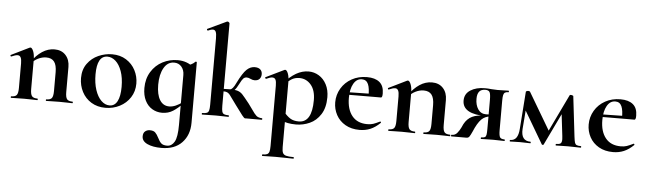

<svg xmlns="http://www.w3.org/2000/svg" viewBox="-56 -956 4952 1467"><g transform="rotate(5 2419.5 -222.0)"><path d="M308 -12Q339 -12 350 -26.5Q361 -41 361 -81V-225Q361 -279 341.5 -305Q322 -331 280 -331Q249 -331 217.5 -315.5Q186 -300 168 -275L163 -287Q199 -339 243.5 -368.5Q288 -398 338 -398Q392 -398 423.5 -363.5Q455 -329 455 -273V-81Q455 -41 466.5 -26.5Q478 -12 509 -12Q512 -12 512 -6Q512 0 509 0Q483 0 468 -1L408 -2L350 -1Q334 0 308 0Q305 0 305 -6Q305 -12 308 -12ZM39 -12Q70 -12 81 -26.5Q92 -41 92 -81V-269Q92 -300 84.5 -314.5Q77 -329 61 -329Q44 -329 13 -315H11Q8 -315 6.5 -320Q5 -325 7 -326L146 -394Q152 -396 153 -396Q165 -396 175.5 -370.5Q186 -345 186 -303V-81Q186 -41 197.5 -26.5Q209 -12 240 -12Q243 -12 243 -6Q243 0 240 0Q214 0 199 -1L139 -2L80 -1Q65 0 39 0Q36 0 36 -6Q36 -12 39 -12Z M558 -198Q558 -263 591 -308.5Q624 -354 675 -376.5Q726 -399 780 -399Q842 -399 888 -370Q934 -341 958.5 -293.5Q983 -246 983 -192Q983 -132 953 -85.5Q923 -39 872.5 -13Q822 13 763 13Q701 13 654.5 -15.5Q608 -44 583 -92.5Q558 -141 558 -198ZM873 -157Q873 -227 855 -277Q837 -327 808 -352.5Q779 -378 746 -378Q666 -378 666 -235Q666 -168 683 -116.5Q700 -65 729 -36.5Q758 -8 793 -8Q832 -8 852.5 -46.5Q873 -85 873 -157Z M1066 205Q1066 179 1081 166.5Q1096 154 1117 154Q1145 154 1158.5 167Q1172 180 1185 206Q1198 233 1212.5 246.5Q1227 260 1258 260Q1293 260 1314 224Q1335 188 1335 94V-359Q1368 -367 1385.5 -374.5Q1403 -382 1419 -398Q1420 -399 1422 -399Q1424 -399 1426.5 -397.5Q1429 -396 1429 -394V70Q1429 164 1373 222.5Q1317 281 1216 281Q1150 281 1108 261.5Q1066 242 1066 205ZM1047 -164Q1047 -235 1080 -288.5Q1113 -342 1167 -370Q1221 -398 1283 -398Q1356 -398 1408 -352L1335 -288Q1335 -327 1313.5 -352Q1292 -377 1257 -377Q1207 -377 1178.5 -327Q1150 -277 1150 -198Q1150 -123 1175.5 -81.5Q1201 -40 1248 -40Q1295 -40 1352 -84L1360 -77Q1318 -34 1281.5 -10.5Q1245 13 1197 13Q1156 13 1121.5 -7.5Q1087 -28 1067 -68Q1047 -108 1047 -164Z M1504 -12Q1528 -12 1539.5 -17Q1551 -22 1555 -36.5Q1559 -51 1559 -81V-589Q1559 -624 1552.5 -639Q1546 -654 1530 -654Q1516 -654 1492 -643H1491Q1488 -643 1485.5 -648.5Q1483 -654 1485 -655L1631 -724L1636 -725Q1641 -725 1646.5 -720.5Q1652 -716 1652 -712V-81Q1652 -51 1656 -36.5Q1660 -22 1671.5 -17Q1683 -12 1706 -12Q1709 -12 1709 -6Q1709 0 1706 0Q1678 0 1663 -1L1607 -2L1549 -1Q1533 0 1504 0Q1501 0 1501 -6Q1501 -12 1504 -12ZM1754 -96 1733 -125Q1711 -157 1701 -169Q1691 -181 1680.5 -186Q1670 -191 1652 -191Q1646 -191 1616 -189L1615 -207Q1658 -211 1700 -211Q1740 -211 1760.5 -204Q1781 -197 1796.5 -180.5Q1812 -164 1850 -116Q1860 -103 1882 -72Q1904 -39 1919 -26Q1934 -13 1962 -12Q1965 -12 1965 -6Q1965 0 1962 0H1843Q1841 0 1834 0.5Q1827 1 1810 -21Q1793 -43 1754 -96ZM1745 -265Q1783 -342 1811.5 -369Q1840 -396 1873 -396Q1902 -396 1916.5 -382.5Q1931 -369 1931 -347Q1931 -324 1918 -310Q1905 -296 1880 -296Q1865 -296 1849 -304Q1833 -312 1820 -312Q1804 -312 1793.5 -301.5Q1783 -291 1766 -257Q1734 -191 1700 -191V-211Q1720 -211 1745 -265Z M1990 263Q2014 263 2025.5 257.5Q2037 252 2041.5 238Q2046 224 2046 194V-269Q2046 -301 2039 -315Q2032 -329 2014 -329Q1998 -329 1968 -315H1966Q1963 -315 1960.5 -320Q1958 -325 1960 -326L2102 -395Q2104 -396 2107 -396Q2119 -396 2129 -370.5Q2139 -345 2139 -303V194Q2139 224 2145.5 238Q2152 252 2170.5 257.5Q2189 263 2228 263Q2231 263 2231 269Q2231 275 2228 275Q2191 275 2170 274L2091 273L2032 274Q2017 275 1990 275Q1987 275 1987 269Q1987 263 1990 263ZM2093 -12 2128 -75Q2153 -44 2178.5 -28Q2204 -12 2244 -12Q2345 -12 2345 -184Q2345 -260 2309.5 -301.5Q2274 -343 2221 -343Q2186 -343 2160 -326.5Q2134 -310 2104 -276L2094 -288Q2145 -346 2191.5 -372.5Q2238 -399 2287 -399Q2329 -399 2365.5 -377Q2402 -355 2424 -313Q2446 -271 2446 -215Q2446 -135 2413 -83.5Q2380 -32 2329.5 -9.5Q2279 13 2225 13Q2189 13 2162 7.5Q2135 2 2093 -12Z M2509 -182Q2509 -240 2538 -289Q2567 -338 2618.5 -366.5Q2670 -395 2735 -395Q2797 -395 2831 -367Q2865 -339 2865 -280Q2865 -249 2854 -249H2758Q2760 -310 2746 -342.5Q2732 -375 2697 -375Q2657 -375 2633.5 -334Q2610 -293 2610 -225Q2610 -137 2650.5 -87Q2691 -37 2767 -37Q2794 -37 2813 -43.5Q2832 -50 2863 -65L2865 -66Q2867 -66 2869.5 -62Q2872 -58 2870 -56Q2833 -20 2795 -4Q2757 12 2712 12Q2649 12 2603 -14.5Q2557 -41 2533 -85.5Q2509 -130 2509 -182ZM2574 -267 2793 -271V-249L2575 -248Z M3203 -12Q3234 -12 3245 -26.5Q3256 -41 3256 -81V-225Q3256 -279 3236.5 -305Q3217 -331 3175 -331Q3144 -331 3112.5 -315.5Q3081 -300 3063 -275L3058 -287Q3094 -339 3138.5 -368.5Q3183 -398 3233 -398Q3287 -398 3318.5 -363.5Q3350 -329 3350 -273V-81Q3350 -41 3361.5 -26.5Q3373 -12 3404 -12Q3407 -12 3407 -6Q3407 0 3404 0Q3378 0 3363 -1L3303 -2L3245 -1Q3229 0 3203 0Q3200 0 3200 -6Q3200 -12 3203 -12ZM2934 -12Q2965 -12 2976 -26.5Q2987 -41 2987 -81V-269Q2987 -300 2979.5 -314.5Q2972 -329 2956 -329Q2939 -329 2908 -315H2906Q2903 -315 2901.5 -320Q2900 -325 2902 -326L3041 -394Q3047 -396 3048 -396Q3060 -396 3070.5 -370.5Q3081 -345 3081 -303V-81Q3081 -41 3092.5 -26.5Q3104 -12 3135 -12Q3138 -12 3138 -6Q3138 0 3135 0Q3109 0 3094 -1L3034 -2L2975 -1Q2960 0 2934 0Q2931 0 2931 -6Q2931 -12 2934 -12Z M3822 0Q3799 0 3786 -1L3736 -2L3681 -1Q3668 0 3643 0Q3641 0 3641 -6Q3641 -12 3643 -12Q3663 -12 3671.5 -17Q3680 -22 3682.5 -36Q3685 -50 3685 -81V-181L3720 -179Q3676 -179 3646.5 -159.5Q3617 -140 3588 -81L3575 -52Q3562 -23 3554 -11.5Q3546 0 3532 0H3415Q3413 0 3413 -6Q3413 -12 3415 -12Q3443 -11 3459.5 -31.5Q3476 -52 3486 -73Q3496 -94 3499 -101Q3522 -144 3560 -162Q3598 -180 3661 -180L3668 -177Q3485 -177 3485 -281Q3485 -333 3529 -361Q3573 -389 3639 -389Q3665 -389 3690 -386Q3722 -384 3736 -384L3785 -385Q3798 -386 3821 -386Q3824 -386 3824 -380Q3824 -374 3821 -374Q3803 -374 3794.5 -368.5Q3786 -363 3782.5 -349Q3779 -335 3779 -305V-81Q3779 -38 3787.5 -25Q3796 -12 3822 -12Q3825 -12 3825 -6Q3825 0 3822 0ZM3665 -191Q3700 -191 3723 -196L3685 -185V-303Q3685 -348 3677 -362.5Q3669 -377 3644 -377Q3612 -377 3597 -358.5Q3582 -340 3582 -303Q3582 -255 3603.5 -223Q3625 -191 3665 -191Z M4408 0Q4379 0 4363 -1L4308 -2L4255 -1Q4242 0 4218 0Q4215 0 4215 -6Q4215 -12 4218 -12Q4242 -12 4252 -19.5Q4262 -27 4262 -52Q4262 -57 4260 -77L4238 -263L4279 -322L4124 0Q4123 4 4117 4Q4110 4 4109 0L3956 -260L3971 -331L3953 -104Q3947 -12 4021 -12Q4024 -12 4024 -6Q4024 0 4021 0Q3998 0 3985 -1L3942 -2L3900 -1Q3888 0 3866 0Q3863 0 3863 -6Q3863 -12 3866 -12Q3897 -12 3913 -35Q3929 -58 3932 -104L3953 -389Q3953 -392 3959 -394.5Q3965 -397 3972 -397Q3982 -397 3985 -392L4159 -98L4137 -76L4289 -392Q4291 -395 4298 -395Q4304 -395 4310.5 -392.5Q4317 -390 4317 -388L4353 -81Q4357 -48 4361 -35Q4365 -22 4375 -17Q4385 -12 4408 -12Q4411 -12 4411 -6Q4411 0 4408 0Z M4453 -182Q4453 -240 4482 -289Q4511 -338 4562.5 -366.5Q4614 -395 4679 -395Q4741 -395 4775 -367Q4809 -339 4809 -280Q4809 -249 4798 -249H4702Q4704 -310 4690 -342.5Q4676 -375 4641 -375Q4601 -375 4577.5 -334Q4554 -293 4554 -225Q4554 -137 4594.5 -87Q4635 -37 4711 -37Q4738 -37 4757 -43.5Q4776 -50 4807 -65L4809 -66Q4811 -66 4813.5 -62Q4816 -58 4814 -56Q4777 -20 4739 -4Q4701 12 4656 12Q4593 12 4547 -14.5Q4501 -41 4477 -85.5Q4453 -130 4453 -182ZM4518 -267 4737 -271V-249L4519 -248Z"/></g></svg>

Font: Cormorant Infant
Style: Bold
Weight: 700
Designer: Christian Thalmann (Catharsis Fonts)
Foundry: Catharsis Fonts
Version: Version 4.000